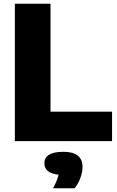

<svg xmlns="http://www.w3.org/2000/svg" viewBox="-20 -760 628 1034"><path d="M60 0V-740H252V-158.5H583.5V0ZM424.5 139.5Q424.5 167.5 412.5 199.5Q400.5 231.5 381.5 254H265.5Q289 211 295.5 180.5Q219 173 219 119.5Q219 57.5 321.5 57.5Q424.5 57.5 424.5 139.5Z"/></svg>

Font: Encode Sans ExtraBold
Style: Regular
Weight: 800
Designer: Multiple Designers
Foundry: Impallari Type
Version: Version 2.000